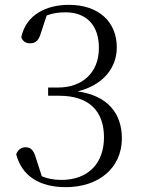

<svg xmlns="http://www.w3.org/2000/svg" viewBox="-20 -760 589 794"><path d="M252 14C388 14 484 -65 484 -188C484 -292 424 -365 301 -382C407 -408 463 -480 463 -564C463 -669 389 -740 265 -740C174 -740 88 -701 68 -606C74 -588 88 -581 104 -581C127 -581 140 -592 149 -623L173 -696C199 -706 224 -709 251 -709C339 -709 389 -654 389 -562C389 -457 318 -398 220 -398H179V-364H225C348 -364 410 -301 410 -192C410 -86 346 -16 234 -16C203 -16 177 -21 153 -31L129 -105C120 -138 108 -151 86 -151C68 -151 54 -141 47 -122C70 -32 144 14 252 14Z"/></svg>

Font: Noto Serif CJK KR Light
Style: Regular
Weight: 300
Designer: Ryoko NISHIZUKA 西塚涼子 (kana & ideographs); Frank Grießhammer (Latin, Greek & Cyrillic); Wenlong ZHANG 张文龙 (bopomofo); San
Foundry: Adobe
Version: Version 2.001;hotconv 1.1.0;makeotfexe 2.6.0